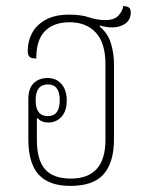

<svg xmlns="http://www.w3.org/2000/svg" viewBox="-20 -600 477 630"><path d="M211 10Q141 10 107 -27Q73 -64 73 -143V-275Q73 -310 90.5 -327Q108 -344 136 -344Q165 -344 182 -324Q199 -304 199 -271Q199 -235 181.5 -216.5Q164 -198 139 -198Q116 -198 104 -212L101 -211V-141Q101 -75 128 -44.5Q155 -14 212 -14Q326 -14 326 -141V-389Q326 -459 294.5 -493Q263 -527 208 -527Q157 -527 128 -498.5Q99 -470 99 -408Q83 -408 77 -413.5Q71 -419 71 -434Q71 -464 85 -491Q99 -518 129.5 -535Q160 -552 207 -552Q246 -552 272.5 -543Q299 -534 325 -534Q357 -534 370.5 -551Q384 -568 384 -580Q395 -580 402 -576Q409 -572 409 -559Q409 -529 380.5 -516.5Q352 -504 308 -516L307 -513Q334 -491 344 -457.5Q354 -424 354 -391V-143Q354 -68 320.5 -29Q287 10 211 10ZM137 -219Q176 -219 176 -271Q176 -323 137 -323Q97 -323 97 -271Q97 -219 137 -219Z"/></svg>

Font: Noto Serif Thai ExtraCondensed Thin
Style: Regular
Weight: 100
Width: 2
Designer: Monotype Design Team
Foundry: Monotype Imaging Inc.
Version: Version 2.001; ttfautohint (v1.8.4.7-5d5b)